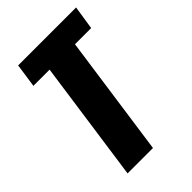

<svg xmlns="http://www.w3.org/2000/svg" viewBox="-183 -665 738 738"><g transform="rotate(-45 186.5 -295.5)"><path d="M62 0 132 -494H44L58 -591H373L358 -494H270L200 0Z"/></g></svg>

Font: Alumni Sans ExtraBold
Style: Italic
Weight: 800
Italic angle: -8°
Designer: Robert E. Leuschke
Foundry: Robert E. Leuschke
Version: Version 1.016